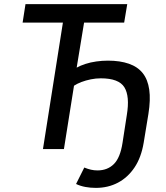

<svg xmlns="http://www.w3.org/2000/svg" viewBox="-20 -725 806 934"><path d="M446 189Q420 189 395.5 184.5Q371 180 350 170L390 90Q407 97 422.5 100.5Q438 104 454 104Q503 104 534 73Q565 42 576 -30L597 -166Q612 -257 585 -300.5Q558 -344 470 -344Q446 -344 421.5 -339Q397 -334 376 -326Q355 -318 340 -308L291 0H189L286 -615H90L104 -705H599L584 -615H389L353 -396Q371 -406 395.5 -414Q420 -422 448.5 -426Q477 -430 505 -430Q564 -430 607 -415Q650 -400 674.5 -369Q699 -338 706 -289Q713 -240 702 -171L679 -31Q667 41 634.5 89.5Q602 138 554 163.5Q506 189 446 189Z"/></svg>

Font: Nunito Sans 7pt Condensed SemiBold
Style: Italic
Weight: 600
Width: 3
Italic angle: -9°
Designer: Vernon Adams
Foundry: Vernon Adams
Version: Version 3.101;gftools[0.9.27]